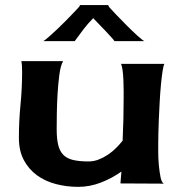

<svg xmlns="http://www.w3.org/2000/svg" viewBox="-20 -728 710 759"><path d="M605.5 -161.1Q605.5 -151.4 605.5 -126.5Q605.5 -101.6 607.9 -75.2Q610.4 -48.8 614.7 -27.3Q619.1 -5.9 627.9 -2L456.1 -2.9L460 -49.8Q422.9 -23.4 378.9 -6.3Q335 10.7 289.1 10.7Q243.2 10.7 200.7 -0.5Q158.2 -11.7 126 -35.2Q93.8 -58.6 74.2 -95.2Q54.7 -131.8 54.7 -183.6Q54.7 -249 61 -313.5Q67.4 -377.9 67.4 -443.4Q67.4 -454.1 66.9 -464.8Q66.4 -475.6 64.5 -486.3H229.5Q219.7 -469.7 214.8 -433.6Q210 -397.5 207.5 -356.4Q205.1 -315.4 204.6 -276.9Q204.1 -238.3 204.1 -216.8Q204.1 -179.7 210 -155.3Q215.8 -130.9 230 -116.2Q244.1 -101.6 268.6 -95.7Q293 -89.8 330.1 -89.8Q350.6 -89.8 369.6 -97.2Q388.7 -104.5 406.2 -116.2Q423.8 -127.9 438.5 -142.6Q453.1 -157.2 464.8 -171.9Q466.8 -214.8 467.8 -256.8Q468.8 -298.8 468.8 -341.8Q468.8 -350.6 468.8 -370.6Q468.8 -390.6 467.8 -412.1Q466.8 -433.6 464.4 -451.7Q461.9 -469.7 458 -475.6H629.9Q626 -468.8 622.6 -446.3Q619.1 -423.8 616.2 -393.1Q613.3 -362.3 611.3 -326.2Q609.4 -290 607.9 -257.3Q606.4 -224.6 606 -198.7Q605.5 -172.9 605.5 -161.1ZM432.6 -565.4Q430.7 -569.3 418.9 -582Q407.2 -594.7 393.1 -609.9Q378.9 -625 365.7 -638.2Q352.5 -651.4 348.6 -656.2Q328.1 -635.7 310.5 -612.8Q293 -589.8 275.4 -565.4H151.4Q158.2 -569.3 174.3 -583.5Q190.4 -597.7 207.5 -613.8Q224.6 -629.9 239.7 -645.5Q254.9 -661.1 261.7 -668Q262.7 -668.9 268.6 -675.3Q274.4 -681.6 280.8 -688Q287.1 -694.3 292 -700.2Q296.9 -706.1 295.9 -708H408.2Q407.2 -706.1 410.2 -702.6Q413.1 -699.2 413.1 -698.2Q419.9 -690.4 439.5 -669.9Q459 -649.4 481.4 -627Q503.9 -604.5 523.9 -586.4Q543.9 -568.4 550.8 -565.4Z"/></svg>

Font: Cherry Cream Soda
Style: Regular
Weight: 400
Designer: Font Diner, Inc
Foundry: Font Diner, Inc
Version: Version 1.000